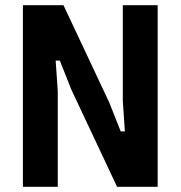

<svg xmlns="http://www.w3.org/2000/svg" viewBox="-20 -718 694 738"><path d="M254 -374 210 -485H194L202 -368V0H68V-698H224L400 -324L444 -213H460L452 -330V-698H586V0H430Z"/></svg>

Font: IBM Plex Sans Cond
Style: Bold
Weight: 700
Width: 3
Designer: Mike Abbink, Paul van der Laan, Pieter van Rosmalen
Foundry: Bold Monday
Version: Version 1.3